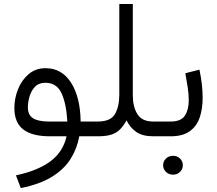

<svg xmlns="http://www.w3.org/2000/svg" viewBox="-20 -685 1091 965"><path d="M209 -342.3Q291 -342.3 337.4 -269Q383.8 -195.8 385.3 -74.2H451.2V0H378.4Q367.7 60.5 335.7 112.3Q303.7 164.1 242.9 202.4Q182.1 240.7 84.5 260.3L60.1 196.3Q169.4 173.3 233.4 125.7Q297.4 78.1 314.5 0H230Q141.6 0 96.9 -34.4Q52.2 -68.8 52.2 -142.6Q52.2 -189.9 70.3 -235.8Q88.4 -281.7 123.5 -312Q158.7 -342.3 209 -342.3ZM225.1 -74.2H318.4Q313.5 -164.1 289.1 -216.6Q264.6 -269 208 -269Q174.8 -269 155.5 -248.5Q136.2 -228 128.2 -199.2Q120.1 -170.4 120.1 -145.5Q120.1 -106.9 146.2 -90.6Q172.4 -74.2 225.1 -74.2Z M579.6 -206.1V-665H647.5V-205.1Q647.5 -149.4 670.2 -111.8Q692.9 -74.2 750 -74.2H769V0H750.5Q695.8 0 664.6 -22Q633.3 -43.9 616.2 -80.1Q601.1 -53.2 584 -35.4Q566.9 -17.6 540.8 -8.8Q514.6 0 471.7 0H431.6V-74.2H471.2Q535.2 -74.2 557.1 -110.6Q579.1 -147 579.6 -206.1Z M749 -74.2H837.9Q890.1 -74.2 909.4 -104Q928.7 -133.8 928.7 -181.6Q928.7 -211.4 923.3 -246.8Q918 -282.2 911.6 -316.9L982.4 -335Q998.5 -258.8 998.5 -193.8Q998.5 -136.7 983.2 -93Q967.8 -49.3 932.6 -24.7Q897.5 0 838.9 0H749ZM799.8 145.5Q799.8 125.5 814.2 111.8Q828.6 98.1 849.6 98.1Q870.6 98.1 884.8 111.8Q898.9 125.5 898.9 145.5Q898.9 165 884.8 179Q870.6 192.9 849.6 192.9Q828.6 192.9 814.2 179Q799.8 165 799.8 145.5Z"/></svg>

Font: Vazirmatn RD UI Light
Style: Regular
Weight: 300
Designer: Saber Rastikerdar
Foundry: Saber Rastikerdar
Version: Version 33.003